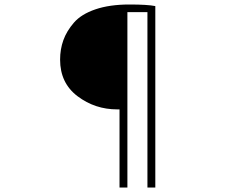

<svg xmlns="http://www.w3.org/2000/svg" viewBox="-20 -775 1040 853"><path d="M511 58V-289H501Q402 -289 324.5 -347.5Q247 -406 247 -510Q247 -556 261.5 -596.5Q276 -637 308.5 -674.5Q341 -712 404 -733.5Q467 -755 555 -755Q635 -755 670 -748V58H635V-721H546V58Z"/></svg>

Font: Noto Sans Korean Thin
Style: Regular
Weight: 250
Designer: Ryoko NISHIZUKA  (kana & ideographs); Paul D. Hunt (Latin, Greek & Cyrillic); Wenlong ZHANG  (bopomofo); Sandoll Communi
Foundry: Adobe Systems Incorporated
Version: Version 1.0001;PS 1;hotconv 1.0.78;makeotf.lib2.5.61930